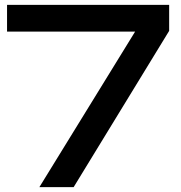

<svg xmlns="http://www.w3.org/2000/svg" viewBox="-20 -770 744 790"><path d="M560 -679 559 -640H9V-750H676V-643L283 0H142Z"/></svg>

Font: Unbounded Variable
Style: Regular
Weight: 400
Designer: Luke Prowse, Jean-Baptiste Morizot, Fátima Lázaro, Florian Runge
Foundry: NaN
Version: Version 1.600;FEAKit 1.0